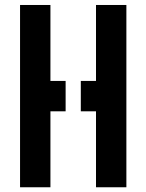

<svg xmlns="http://www.w3.org/2000/svg" viewBox="-20 -708 602 790"><path d="M437.5 62.5H375V0V-62.5V-125V-187.5V-250H312.5V-312.5V-375H375V-437.5V-500V-562.5V-625V-687.5H437.5H500V-625V-562.5V-500V-437.5V-375V-312.5V-250V-187.5V-125V-62.5V0V62.5ZM125 62.5H62.5V0V-62.5V-125V-187.5V-250V-312.5V-375V-437.5V-500V-562.5V-625V-687.5H125H187.5V-625V-562.5V-500V-437.5V-375H250V-312.5V-250H187.5V-187.5V-125V-62.5V0V62.5Z"/></svg>

Font: PixelArmy
Style: Medium
Weight: 500
Version: Version 001.000